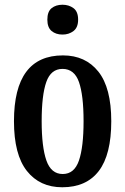

<svg xmlns="http://www.w3.org/2000/svg" viewBox="-20 -781 529 811"><path d="M243 10Q148 10 93.5 -59Q39 -128 39 -269Q39 -547 246 -547Q341 -547 395.5 -478.5Q450 -410 450 -269Q450 -128 397.5 -59Q345 10 243 10ZM245 -46Q294 -46 313.5 -103Q333 -160 333 -269Q333 -379 313.5 -434.5Q294 -490 244 -490Q195 -490 175.5 -434.5Q156 -379 156 -269Q156 -160 176 -103Q196 -46 245 -46ZM244 -635Q216 -635 198 -650Q180 -665 180 -698Q180 -732 198 -746.5Q216 -761 244 -761Q271 -761 290.5 -746.5Q310 -732 310 -698Q310 -665 290.5 -650Q271 -635 244 -635Z"/></svg>

Font: Noto Serif ExtraCondensed SemiBold
Style: Regular
Weight: 600
Width: 2
Designer: Monotype Design Team
Foundry: Monotype Imaging Inc.
Version: Version 2.015; ttfautohint (v1.8.4.7-5d5b)